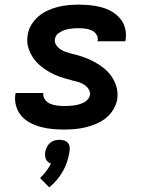

<svg xmlns="http://www.w3.org/2000/svg" viewBox="-20 -548 640 824"><path d="M255 8Q229 8 203.5 5.5Q178 3 154 -3.5Q130 -10 108.5 -21.5Q87 -33 71.5 -51Q56 -69 49 -93.5Q42 -118 46 -143L47 -149H166V-148Q164 -132 173.5 -120Q183 -108 196 -102.5Q209 -97 224.5 -95Q240 -93 255 -93Q266 -93 276 -93.5Q286 -94 297 -95.5Q308 -97 318.5 -100Q329 -103 338.5 -107.5Q348 -112 356 -120.5Q364 -129 366 -140Q368 -154 360 -166Q352 -178 340.5 -185Q329 -192 316 -196Q303 -200 288 -203L287 -204Q262 -210 238.5 -218Q215 -226 193.5 -238Q172 -250 153 -266Q134 -282 120.5 -302.5Q107 -323 100.5 -347.5Q94 -372 99 -399Q102 -421 114.5 -441.5Q127 -462 145 -477.5Q163 -493 185 -503Q207 -513 229 -518.5Q251 -524 273.5 -526Q296 -528 318 -528Q343 -528 368 -525.5Q393 -523 416.5 -516.5Q440 -510 460.5 -498Q481 -486 496 -468Q511 -450 517 -426Q523 -402 519 -377L518 -371H399V-373Q402 -387 394.5 -399Q387 -411 374.5 -417Q362 -423 347 -425Q332 -427 318 -427Q303 -427 288.5 -425.5Q274 -424 260 -420Q246 -416 232 -406Q218 -396 216 -381Q213 -367 221 -355Q229 -343 240.5 -335.5Q252 -328 266 -324Q280 -320 293 -316H295Q319 -310 342.5 -301.5Q366 -293 387.5 -281Q409 -269 428 -253.5Q447 -238 460.5 -217.5Q474 -197 480.5 -172.5Q487 -148 483 -121Q479 -99 466 -77.5Q453 -56 434 -41Q415 -26 392.5 -16.5Q370 -7 347 -1.5Q324 4 301 6Q278 8 255 8ZM191 256 152 216Q166 203 178 187Q190 171 199 154Q192 152 186 147Q180 142 177 135Q174 128 173.5 120Q173 112 174 104Q176 94 181 83.5Q186 73 194.5 65.5Q203 58 213.5 55Q224 52 235 52Q246 52 255.5 55Q265 58 271.5 65.5Q278 73 279 83.5Q280 94 278 104Q275 125 268 146Q261 167 250 186.5Q239 206 224 224Q209 242 191 256Z"/></svg>

Font: Iosevka Aile
Style: Bold Italic
Weight: 700
Italic angle: -9°
Designer: Belleve Invis
Foundry: Belleve Invis
Version: Version 28.0.1; ttfautohint (v1.8.4)